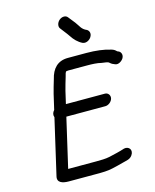

<svg xmlns="http://www.w3.org/2000/svg" viewBox="-127 -966 836 1036"><g transform="rotate(-15 291.5 -448.0)"><path d="M290.8 -848C288.6 -838.7 289.9 -831 294.5 -825L324.5 -786C330.1 -778.7 333.9 -773.3 335.8 -770C348.3 -750 368.4 -729.1 391.8 -718C410.6 -710 430.3 -722.1 439.3 -735.5C452.6 -755.3 444.1 -772.7 432.8 -779C403.8 -790.9 399.3 -810.9 382.3 -833L352.1 -871C347 -877.7 339.9 -881 330.9 -881C312.8 -881 295 -866.3 290.8 -848ZM191.1 -568C183.5 -540.8 175.8 -518.8 169.6 -492L150.2 -408C144.8 -402 141.3 -395.7 139.8 -389C138.3 -382.3 138.8 -376 141.4 -370L69.4 -58C61.5 -24 93.2 -15 126.5 -15H280.5C314.8 -15 344.4 -15.2 373.1 -22L404.8 -29.5C414.7 -31.8 424.3 -34.3 433.5 -37C456 -43.4 474.5 -43.9 487.7 -61.5C508.5 -89.2 488.5 -115.2 460.2 -109C432.7 -99.5 402.3 -93.2 371.9 -86C350.2 -81.3 321.9 -81 295.7 -81H140.7L204.2 -356H422.2C439.6 -356 458.6 -370.9 462.7 -388.5C466.7 -406.1 454.8 -422 437.4 -422H219.4L235.6 -492C241.5 -517.5 249.3 -539.5 256.4 -565C259 -576 262.9 -593 268.9 -593C271.7 -593.7 275.1 -594 279.1 -594H384.1C411.1 -594 440.7 -592.8 462.5 -587C475.5 -584.7 498.9 -584 505 -576C513.4 -568.3 521 -564.8 531.5 -561C548.9 -553 570.1 -568.6 577.8 -581.5C589.1 -600.6 579 -618.6 566.8 -623C563 -624.4 560.2 -625.1 558 -628C551.5 -634.7 543.6 -639.3 534.2 -642C496.1 -654.3 448.4 -660 397.4 -660H294.4C237 -660 204.5 -625.8 191.1 -568Z"/></g></svg>

Font: HoneyBee
Style: RegIt
Weight: 400
Foundry: Cannot Into Space Fonts
Version: Version 0.89